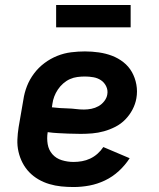

<svg xmlns="http://www.w3.org/2000/svg" viewBox="-20 -745 640 773"><path d="M276 8Q251 8 226.5 5.5Q202 3 178.5 -4Q155 -11 134.5 -23Q114 -35 98 -51.5Q82 -68 71 -89Q60 -110 54.5 -134Q49 -158 50 -183Q51 -208 55 -233L74 -343Q78 -371 88.5 -398Q99 -425 117 -449Q135 -473 159 -491Q183 -509 210.5 -520Q238 -531 266.5 -534.5Q295 -538 322 -538Q350 -538 378 -534Q406 -530 431 -520.5Q456 -511 477 -494.5Q498 -478 511 -455Q524 -432 529 -404.5Q534 -377 529 -349Q525 -326 513.5 -304Q502 -282 484.5 -264Q467 -246 444.5 -234.5Q422 -223 398.5 -216.5Q375 -210 351.5 -208Q328 -206 305 -206Q293 -206 281.5 -206.5Q270 -207 258 -207H256Q235 -208 214 -209Q193 -210 172 -213Q168 -188 172 -164.5Q176 -141 191 -124Q206 -107 229 -100Q252 -93 276 -93Q293 -93 310 -96Q327 -99 343 -106.5Q359 -114 372.5 -126Q386 -138 396 -153L502 -108Q484 -80 458.5 -56.5Q433 -33 402.5 -18.5Q372 -4 340 2Q308 8 276 8ZM318 -304Q333 -304 348 -307Q363 -310 376.5 -317.5Q390 -325 400 -338Q410 -351 412 -365Q415 -382 407.5 -397.5Q400 -413 386.5 -422Q373 -431 356 -434Q339 -437 322 -437Q307 -437 291.5 -435Q276 -433 261.5 -426.5Q247 -420 234.5 -409Q222 -398 213 -384.5Q204 -371 198.5 -356.5Q193 -342 191 -327L189 -313Q204 -311 220.5 -310Q237 -309 253.5 -308.5Q270 -308 286 -306Q302 -304 318 -304ZM206 -635V-725H506V-635Z"/></svg>

Font: Iosevka Curly Extended
Style: Bold Italic
Weight: 700
Width: 7
Italic angle: -9°
Monospace: yes
Designer: Belleve Invis
Foundry: Belleve Invis
Version: Version 11.1.0; ttfautohint (v1.8.3)